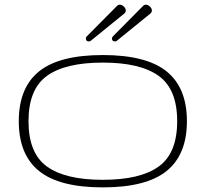

<svg xmlns="http://www.w3.org/2000/svg" viewBox="-20 -789 877 819"><path d="M418.5 10.3Q232.9 10.3 146.5 -59.6Q60.1 -129.4 60.1 -272Q60.1 -414.6 146.5 -484.4Q232.9 -554.2 418.5 -554.2Q604 -554.2 690.7 -484.4Q777.3 -414.6 777.3 -272Q777.3 -129.4 690.7 -59.6Q604 10.3 418.5 10.3ZM418.5 -22Q578.6 -22 657.2 -78.9Q735.8 -135.7 735.8 -272Q735.8 -408.2 657.2 -465.1Q578.6 -522 418.5 -522Q258.3 -522 179.9 -465.1Q101.6 -408.2 101.6 -272Q101.6 -135.7 179.9 -78.9Q258.3 -22 418.5 -22ZM470.7 -612.3Q457.5 -612.3 457.5 -625Q457.5 -629.9 461.4 -633.8L590.3 -763.7Q595.7 -769 602.5 -769Q611.3 -769 619.6 -761Q627.9 -752.9 627.9 -744.1Q627.9 -736.3 620.6 -730.5L478 -614.7Q474.6 -612.3 470.7 -612.3ZM359.4 -612.3Q346.2 -612.3 346.2 -625Q346.2 -629.9 350.1 -633.8L479 -763.7Q484.4 -769 491.2 -769Q500 -769 508.3 -761Q516.6 -752.9 516.6 -744.1Q516.6 -736.3 509.3 -730.5L366.7 -614.7Q363.3 -612.3 359.4 -612.3Z"/></svg>

Font: Gruppo
Style: Regular
Weight: 400
Designer: Vernon Adams
Foundry: Vernon Adams
Version: Version 1.001; ttfautohint (v1.8.4.7-5d5b);gftools[0.9.28]